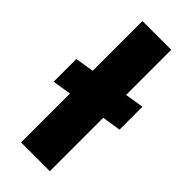

<svg xmlns="http://www.w3.org/2000/svg" viewBox="-228 -742 783 783"><g transform="rotate(45 164.0 -350.0)"><path d="M0 -399.9 81.1 -413.1V-700.2H247.1V-439.9L328.1 -453.1V-320.8L247.1 -308.1V0H81.1V-282.2L0 -269Z"/></g></svg>

Font: Overused Grotesk ExtraBold
Style: Regular
Weight: 800
Version: Version 0.002